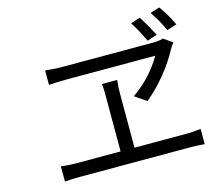

<svg xmlns="http://www.w3.org/2000/svg" viewBox="-116 -990 1239 1120"><g transform="rotate(-15 503.5 -429.5)"><path d="M1007 -728 948 -709Q919 -773 879 -831L936 -849Q977 -792 1007 -728ZM880 -699 821 -679Q791 -743 754 -802L811 -820Q855 -751 880 -699ZM841 -583H304Q261 -583 198 -579V-666Q260 -660 300 -660H851Q884 -660 910 -668L963 -631L951 -614L940 -597Q860 -449 729 -339L659 -387Q772 -465 841 -583ZM585 -96H901Q934 -96 986 -102V-10Q968 -12 941 -13Q926 -14 901 -14H233Q181 -14 142 -10V-102Q188 -96 233 -96H501V-463Q500 -478 498 -504H590Q585 -466 585 -424Z"/></g></svg>

Font: Source Han Sans Regular
Style: Regular
Weight: 400
Designer: Ryoko NISHIZUKA  (kana & ideographs); Paul D. Hunt (Latin, Greek & Cyrillic); Wenlong ZHANG  (bopomofo); Sandoll Communi
Foundry: Adobe Systems Incorporated
Version: Version 1.00 January 18, 2024, initial release